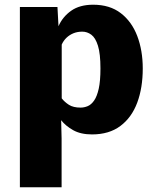

<svg xmlns="http://www.w3.org/2000/svg" viewBox="-20 -558 663 811"><path d="M64 232.9V-528.3H222.7L227.1 -447.3Q244.6 -487.3 280.8 -512.7Q316.9 -538.1 373.5 -538.1Q443.8 -538.1 490.2 -502.4Q536.6 -466.8 559.8 -405.8Q583 -344.7 583 -268.6Q583 -187 559.6 -124.3Q536.1 -61.5 488.5 -25.9Q440.9 9.8 368.7 9.8Q320.8 9.8 288.8 -8.3Q256.8 -26.4 238.3 -50.3L240.2 26.9V232.9ZM320.3 -103.5Q335.4 -103.5 350.3 -109.6Q365.2 -115.7 377.4 -133.1Q389.6 -150.4 397 -183.1Q404.3 -215.8 404.3 -268.6Q404.3 -331.1 393.8 -364.7Q383.3 -398.4 365.7 -411.4Q348.1 -424.3 327.6 -424.3Q307.1 -424.3 290.3 -417.5Q273.4 -410.6 260.7 -398.4Q248 -386.2 240.7 -369.6V-142.6Q252.9 -127 271.2 -115.2Q289.6 -103.5 320.3 -103.5Z"/></svg>

Font: Comme ExtraBold
Style: Regular
Weight: 800
Version: Version 1.000;gftools[0.9.27]